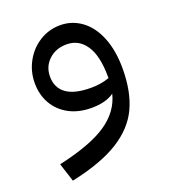

<svg xmlns="http://www.w3.org/2000/svg" viewBox="-124 -482 751 846"><g transform="rotate(-20 251.5 -58.5)"><path d="M448 -117Q448 -9 413 66Q378 141 296 192Q214 243 73 273L45 186Q198 152 273 101Q348 50 367 -28Q329 0 261 0Q200 0 155 -24.5Q110 -49 86 -91.5Q62 -134 62 -188Q62 -242 87.5 -288.5Q113 -335 157 -362.5Q201 -390 254 -390Q309 -390 353.5 -357.5Q398 -325 423 -263Q448 -201 448 -117ZM375 -98V-103Q375 -202 342 -251.5Q309 -301 252 -301Q201 -301 168 -270Q135 -239 135 -192Q135 -140 173 -112Q211 -84 289 -84Q336 -84 375 -98Z"/></g></svg>

Font: FiraGO
Style: Regular
Weight: 400
Designer: bBox Type
Foundry: bBox Type GmbH
Version: Version 1.001;April 20, 2020;FontCreator 12.0.0.2555 64-bit